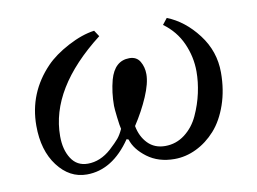

<svg xmlns="http://www.w3.org/2000/svg" viewBox="-54 -487 766 572"><g transform="rotate(-10 328.5 -201.0)"><path d="M43 -161.1Q43 -260.3 112.8 -333Q138.7 -359.9 181.6 -382.6Q224.6 -405.3 261.7 -410.2L273.9 -391.6Q107.4 -262.7 107.4 -118.2Q107.4 -77.1 124.8 -50.3Q142.1 -23.4 174.8 -23.4Q212.9 -23.4 246.1 -53.2Q265.1 -70.8 273.7 -81.1Q282.2 -91.3 290 -108.4Q287.6 -117.2 284.4 -144Q281.2 -170.9 281.2 -179.7Q281.2 -220.2 291 -257.3Q306.2 -311.5 350.6 -311.5Q372.6 -311.5 382.6 -294.4Q392.6 -277.3 392.6 -255.9Q392.6 -228.5 375.5 -188.7Q358.4 -148.9 332.5 -109.4Q338.4 -77.1 358.6 -56.2Q378.9 -35.2 411.1 -35.2Q444.3 -35.2 470.7 -55.4Q497.1 -75.7 511.7 -107.7Q526.4 -139.6 533.7 -173.1Q541 -206.5 541 -237.8Q541 -282.2 522.7 -323.2Q504.4 -364.3 466.8 -391.6L481.4 -410.2Q533.7 -389.6 573 -338.1Q612.3 -286.6 612.3 -222.2Q612.3 -169.4 596.9 -125Q581.5 -80.6 555.9 -52Q530.3 -23.4 498 -7.8Q465.8 7.8 431.6 7.8Q383.3 7.8 349.6 -17.3Q315.9 -42.5 306.6 -73.2L300.8 -75.2Q244.1 7.8 166.5 7.8Q114.3 7.8 78.6 -39.3Q43 -86.4 43 -161.1Z"/></g></svg>

Font: Theano Modern
Style: Regular
Weight: 400
Designer: Alexey Kryukov
Version: Version 2.00